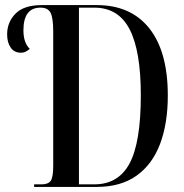

<svg xmlns="http://www.w3.org/2000/svg" viewBox="-20 -734 723 754"><path d="M114 0V-10H143Q170 -10 179.5 -24.5Q189 -39 189 -83V-610Q189 -664 178.5 -684Q168 -704 139 -704Q72 -704 72 -615Q72 -566 97 -542Q90 -536 81.5 -531.5Q73 -527 62 -527Q36 -527 22 -547Q8 -567 8 -599Q8 -647 41 -680.5Q74 -714 144 -714H360Q494 -714 566.5 -622.5Q639 -531 639 -359Q639 -249 608.5 -168.5Q578 -88 516 -44Q454 0 360 0ZM350 -10Q445 -10 489 -92.5Q533 -175 533 -360Q533 -534 489 -619Q445 -704 350 -704H290V-10Z"/></svg>

Font: Noto Serif Display ExtraCondensed Medium
Style: Regular
Weight: 500
Width: 2
Designer: Monotype Design Team
Foundry: Monotype Imaging Inc.
Version: Version 2.009